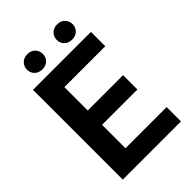

<svg xmlns="http://www.w3.org/2000/svg" viewBox="-260 -997 1100 1100"><g transform="rotate(-45 290.0 -447.5)"><path d="M530.9 -116.1V0H59.3V-727.3H528.8V-611.2H197.4V-421.9H483.7V-305.8H197.4V-116.1ZM116.5 -832.7Q116.5 -858.7 134.1 -876.8Q151.6 -894.9 181.1 -894.9Q210.6 -894.9 227.8 -876.8Q245 -858.7 245 -832.7Q245 -807.5 227.8 -789.8Q210.6 -772 181.1 -772Q151.6 -772 134.1 -789.8Q116.5 -807.5 116.5 -832.7ZM357.6 -832.7Q357.6 -858.7 375.2 -876.8Q392.8 -894.9 422.2 -894.9Q451.3 -894.9 468.8 -876.8Q486.2 -858.7 486.2 -832.7Q486.2 -807.5 468.8 -789.8Q451.3 -772 422.2 -772Q392.8 -772 375.2 -789.8Q357.6 -807.5 357.6 -832.7Z"/></g></svg>

Font: Interface
Style: Bold
Weight: 700
Designer: Rasmus Andersson
Foundry: rsms
Version: Version 1.8